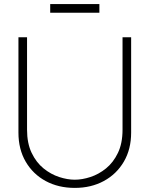

<svg xmlns="http://www.w3.org/2000/svg" viewBox="-20 -902 730 937"><path d="M345 15Q265 15 203 -18.5Q141 -52 105.5 -112.8Q70 -173.5 70 -255V-720H112V-269Q112 -202.5 134.5 -155.8Q157 -109 192.5 -80.2Q228 -51.5 268.5 -38.2Q309 -25 345 -25Q381 -25 421.5 -38.2Q462 -51.5 497.5 -80.2Q533 -109 555.5 -155.8Q578 -202.5 578 -269V-720H620V-255Q620 -174 584.5 -113.2Q549 -52.5 487 -18.8Q425 15 345 15ZM465 -840H225V-882H465Z"/></svg>

Font: Manrope Variable Light
Style: Regular
Weight: 200
Designer: Mikhail Sharanda
Foundry: Mikhail Sharanda
Version: Version 4.505